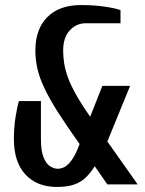

<svg xmlns="http://www.w3.org/2000/svg" viewBox="-20 -730 575 760"><path d="M205 10Q127 10 81 -39Q35 -88 35 -180Q35 -225 41.5 -266.5Q48 -308 55 -330H142V-180Q142 -131 153 -105.5Q164 -80 179.5 -71Q195 -62 208 -62Q225 -62 239.5 -71.5Q254 -81 268 -102.5Q282 -124 295 -160Q243 -233 209 -286.5Q175 -340 155.5 -381.5Q136 -423 128 -458.5Q120 -494 120 -530Q120 -615 167.5 -662.5Q215 -710 300 -710Q350 -710 392.5 -704Q435 -698 457 -690V-638H320Q282 -638 256 -609.5Q230 -581 230 -530Q230 -505 234 -479.5Q238 -454 248.5 -424.5Q259 -395 280.5 -356.5Q302 -318 337 -268L385 -390H495L405 -170L525 0H405L355 -72Q338 -45 318.5 -26.5Q299 -8 272 1Q245 10 205 10Z"/></svg>

Font: Cuprum SemiBold
Style: Regular
Weight: 600
Designer: Jovanny Lemonad
Foundry: Jovanny Lemonad
Version: Version 3.000